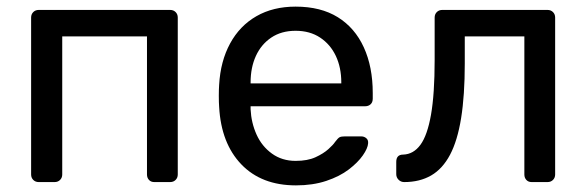

<svg xmlns="http://www.w3.org/2000/svg" viewBox="-20 -550 1772 580"><path d="M97 0Q87 0 80.5 -6.5Q74 -13 74 -23V-497Q74 -507 80.5 -513.5Q87 -520 97 -520H494Q504 -520 510.5 -513.5Q517 -507 517 -497V-23Q517 -13 510.5 -6.5Q504 0 494 0H446Q436 0 430 -6.5Q424 -13 424 -23V-440H168V-23Q168 -13 161.5 -6.5Q155 0 145 0Z M874 10Q770 10 709 -53.5Q648 -117 642 -227Q641 -240 641 -260.5Q641 -281 642 -294Q646 -365 675 -418.5Q704 -472 754.5 -501Q805 -530 873 -530Q949 -530 1000.5 -498Q1052 -466 1079 -407Q1106 -348 1106 -269V-252Q1106 -241 1099.5 -235Q1093 -229 1083 -229H737Q737 -228 737 -225Q737 -222 737 -220Q739 -179 755 -143.5Q771 -108 801.5 -86Q832 -64 873 -64Q909 -64 933 -75Q957 -86 972 -99.5Q987 -113 992 -121Q1001 -133 1006 -135.5Q1011 -138 1022 -138H1071Q1080 -138 1086.5 -132.5Q1093 -127 1092 -117Q1091 -102 1076 -80.5Q1061 -59 1033.5 -38Q1006 -17 965.5 -3.5Q925 10 874 10ZM737 -298H1011V-301Q1011 -346 994.5 -381Q978 -416 947 -436.5Q916 -457 873 -457Q830 -457 799.5 -436.5Q769 -416 753 -381Q737 -346 737 -301Z M1201 0Q1191 0 1184 -7Q1177 -14 1177 -24V-61Q1177 -83 1198 -83Q1229 -84 1250 -112.5Q1271 -141 1282 -203.5Q1293 -266 1293 -369V-497Q1293 -507 1299.5 -513.5Q1306 -520 1316 -520H1634Q1644 -520 1650.5 -513.5Q1657 -507 1657 -497V-23Q1657 -13 1650.5 -6.5Q1644 0 1634 0H1586Q1576 0 1570 -6.5Q1564 -13 1564 -23V-440H1384V-358Q1384 -262 1373 -193.5Q1362 -125 1339.5 -82.5Q1317 -40 1282.5 -20Q1248 0 1201 0Z"/></svg>

Font: Rubik Light
Style: Regular
Weight: 400
Version: Version 2.101